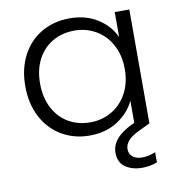

<svg xmlns="http://www.w3.org/2000/svg" viewBox="-84 -630 842 907"><g transform="rotate(-10 337.5 -176.5)"><path d="M534 153Q564 153 598 139V188Q562 201 526 201Q478 201 445.5 178.5Q413 156 413 109Q413 36 521 -13L525 -15V-121Q499 -65 442.5 -28.5Q386 8 308 8Q234 8 174.5 -27Q115 -62 81.5 -126Q48 -190 48 -274Q48 -358 81.5 -421.5Q115 -485 174.5 -519.5Q234 -554 309 -554Q387 -554 443.5 -518Q500 -482 525 -426V-546H595V0L535 29Q472 60 472 102Q472 126 489 139.5Q506 153 534 153ZM322 -53Q378 -53 424.5 -80Q471 -107 498 -157Q525 -207 525 -273Q525 -339 498 -389Q471 -439 424.5 -466Q378 -493 322 -493Q264 -493 218 -467Q172 -441 145.5 -391.5Q119 -342 119 -274Q119 -207 145.5 -156.5Q172 -106 218 -79.5Q264 -53 322 -53Z"/></g></svg>

Font: A Bank Premium Light
Style: Regular
Weight: 300
Designer: Ninad Kale (Devanagari), Jonny Pinhorn (Latin), Htun Naung (Myanmar)
Foundry: Indian Type Foundry
Version: 4.004